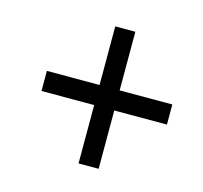

<svg xmlns="http://www.w3.org/2000/svg" viewBox="-78 -681 693 655"><g transform="rotate(15 268.5 -353.0)"><path d="M323 -388H509V-317H323V-111H252V-317H66V-388H252V-595H323Z"/></g></svg>

Font: Noto Sans Display
Style: Italic
Weight: 400
Italic angle: -12°
Designer: Monotype Design Team
Foundry: Monotype Imaging Inc.
Version: Version 2.003